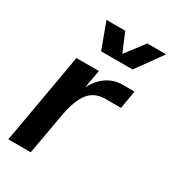

<svg xmlns="http://www.w3.org/2000/svg" viewBox="-179 -825 822 919"><g transform="rotate(30 232.5 -365.0)"><path d="M14 0H138L178 -225C200 -346 239 -400 321 -400H406L423 -500H357C299 -500 244 -469 208 -399L226 -500H102ZM135 -730 188 -587H362L465 -730H361L282 -627L239 -730Z"/></g></svg>

Font: Uncut Sans Semibold
Style: Italic
Weight: 600
Italic angle: -10°
Designer: Kasper Nordkvist
Foundry: Uncut Type
Version: Version 1.111;FEAKit 1.0